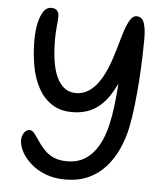

<svg xmlns="http://www.w3.org/2000/svg" viewBox="-52 -762 717 817"><g transform="rotate(5 306.5 -353.5)"><path d="M256 7.6Q209.4 7.6 172.3 -6.7Q135.2 -21 108.9 -44.5Q82.6 -68 68.8 -94Q55 -120 55 -143.4Q55 -155 59.2 -165.5Q63.4 -176 71 -182.5Q78.6 -189 88.2 -189Q98.8 -189 108.3 -177.1Q117.8 -165.2 129.3 -147.7Q140.8 -130.2 157 -112.2Q173.2 -94.2 197.4 -82.3Q221.6 -70.4 257.8 -70.4Q302.2 -70.4 334.9 -91.2Q367.6 -112 389.9 -150.9Q412.2 -189.8 424.4 -244.4Q432.2 -278 437.2 -317.6Q442.2 -357.2 445.2 -397.5Q448.2 -437.8 449.5 -474.7Q450.8 -511.6 451.9 -542Q453 -572.4 454 -591L469.2 -475.4Q446.4 -409.4 417.3 -366.1Q388.2 -322.8 350.2 -301.8Q312.2 -280.8 260.4 -280.8Q208.8 -280.8 173.1 -304.6Q137.4 -328.4 115.4 -369Q93.4 -409.6 83.9 -462Q74.4 -514.4 74.4 -571.4Q74.4 -611.6 81.3 -643.8Q88.2 -676 101.4 -695.5Q114.6 -715 134 -715Q151.6 -715 159.4 -705.7Q167.2 -696.4 167.2 -683.4Q167.2 -666 164.4 -639.6Q161.6 -613.2 161.6 -580.6Q161.6 -535 167.2 -495.2Q172.8 -455.4 185.7 -425.7Q198.6 -396 219.5 -379.4Q240.4 -362.8 270.2 -362.8Q297.2 -362.8 320.2 -376.4Q343.2 -390 362.3 -415.6Q381.4 -441.2 396.7 -477.1Q412 -513 424.6 -556.6Q435.2 -593.6 445.8 -629.3Q456.4 -665 469.3 -688Q482.2 -711 498.8 -711Q522.2 -711 531.1 -686.7Q540 -662.4 540 -618Q540 -588 538.7 -541.8Q537.4 -495.6 533.7 -441.3Q530 -387 524 -333.8Q518 -280.6 509.2 -237.4Q498.8 -187.6 478.6 -143.4Q458.4 -99.2 427.8 -65.1Q397.2 -31 354.8 -11.7Q312.4 7.6 256 7.6Z"/></g></svg>

Font: Shantell Sans Light
Style: Regular
Weight: 300
Designer: Stephen Nixon, Anya Danilova, Shantell Martin
Foundry: Arrow Type
Version: Version 1.011;[c5ecc13dd]